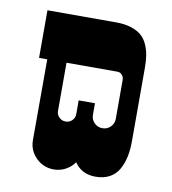

<svg xmlns="http://www.w3.org/2000/svg" viewBox="-60 -507 501 560"><g transform="rotate(10 191.0 -227.0)"><path d="M196.3 -31.7Q217.3 0 258.7 0Q282.7 0 300 -9.3Q317.3 -18.7 327 -35.7Q336.7 -52.7 341.2 -73.7Q345.7 -94.7 345.7 -121V-337.3Q345.7 -358 343.2 -374.2Q340.7 -390.3 333.8 -405.8Q327 -421.3 315.5 -431.3Q304 -441.3 285 -447.5Q266 -453.7 240.3 -453.7H36.7V-312.7H61L60.7 -73.7Q60.7 -43 82.5 -21.3Q104.3 0.3 135 0.3Q153.7 0.3 169.8 -8.3Q186 -17 196.3 -31.7ZM220.3 -176.3V-210.7H172V-170.3Q172 -159 164.2 -151.2Q156.3 -143.3 145 -143.3Q133.7 -143.3 125.8 -151.2Q118 -159 118 -170.3V-312.7H267.7Q271.3 -312.7 275.2 -311.7Q279 -310.7 283.5 -305.3Q288 -300 288 -290.7V-176.3Q288 -162.3 278 -152.5Q268 -142.7 254 -142.7Q240 -142.7 230.2 -152.5Q220.3 -162.3 220.3 -176.3Z"/></g></svg>

Font: Jomhuria
Style: Regular
Weight: 400
Designer: Arabic design by Kourosh Beigpour, Latin design by Eben Sorkin, engineering by Lasse Fister and Khaled Hosney
Version: Version 1.0000